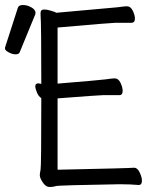

<svg xmlns="http://www.w3.org/2000/svg" viewBox="-100 -737 620 767"><path d="M-29 -705Q-26 -717 -8.5 -717Q9 -717 25.5 -707.5Q42 -698 42 -685Q42 -682 41 -680L-21 -529Q-24 -520 -37.5 -520Q-51 -520 -65.5 -528Q-80 -536 -80 -542.5Q-80 -549 -79 -550ZM59 -37Q59 -45 62 -58.5Q65 -72 65 -345Q54 -352 47.5 -367.5Q41 -383 41 -393Q41 -404 53 -404L65 -402Q65 -643 62 -679V-685Q62 -699 76 -699Q86 -699 97 -696Q108 -693 117 -690L125 -686L370 -708Q399 -712 406 -712Q422 -712 430.5 -694Q439 -676 439 -663Q439 -646 425 -646H361Q346 -646 130 -627V-403Q301 -417 322 -420Q350 -424 358 -424Q373 -424 381.5 -406Q390 -388 390 -374Q390 -357 377 -357H313Q299 -357 130 -344V-59Q418 -65 436 -67Q449 -67 458 -48Q467 -29 467 -15Q467 2 454 2Q422 -1 377 -1Q132 3 122.5 6.5Q113 10 98 10Q83 10 71 -8Q59 -26 59 -37Z"/></svg>

Font: Moon Stars Kai T HW
Style: Regular
Weight: 400
Designer: GuiWonder
Version: Version 1.101